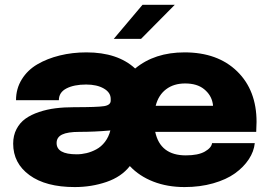

<svg xmlns="http://www.w3.org/2000/svg" viewBox="-20 -757 1105 790"><path d="M448.2 -597.2 566.4 -737.3H699.2L560.5 -597.2ZM287.6 12.7Q168.5 12.7 101.3 -36.4Q34.2 -85.4 34.2 -166Q34.2 -199.7 47.9 -225.8Q61.5 -252 84.7 -268.6Q107.9 -285.2 140.6 -296.1Q173.3 -307.1 208.5 -311.5Q243.7 -315.9 284.7 -315.9Q381.3 -315.9 408.4 -320.3Q435.5 -324.7 435.5 -342.8V-350.1Q435.5 -376.5 407.2 -392.8Q378.9 -409.2 334.5 -409.2Q284.7 -409.2 253.4 -393.1Q222.2 -377 222.2 -344.7H45.9Q45.9 -392.1 69.6 -430.4Q93.3 -468.8 133.8 -492.4Q174.3 -516.1 226.1 -528.8Q277.8 -541.5 335.9 -541.5Q463.9 -541.5 536.1 -475.1Q616.2 -541.5 739.3 -541.5Q875.5 -541.5 955.6 -463.6Q1035.6 -385.7 1035.6 -255.4Q1035.6 -237.8 1034.2 -214.4H618.7Q639.2 -117.7 744.6 -117.7Q795.4 -117.7 822.8 -133.3Q850.1 -148.9 852.5 -168H1028.3Q1024.9 -133.8 1003.7 -101.6Q982.4 -69.3 946.8 -43.7Q911.1 -18.1 857.2 -2.7Q803.2 12.7 739.3 12.7Q668.5 12.7 610.8 -9.8Q553.2 -32.2 514.2 -73.7Q479.5 -29.3 418 -8.3Q356.4 12.7 287.6 12.7ZM620.6 -321.8H856.4Q856.4 -327.1 855 -333Q848.6 -366.7 819.8 -390.1Q791 -413.6 741.7 -413.6Q694.8 -413.6 663.3 -389.6Q631.8 -365.7 620.6 -321.8ZM295.4 -122.1Q315.9 -122.1 336.2 -127Q356.4 -131.8 376.5 -142.6Q396.5 -153.3 411.9 -173.3Q427.2 -193.4 434.1 -220.2Q369.1 -214.4 306.6 -214.4Q258.3 -214.4 235.6 -203.4Q212.9 -192.4 212.9 -168.5Q212.9 -122.1 295.4 -122.1Z"/></svg>

Font: Epilogue ExtraBold
Style: Regular
Weight: 800
Designer: Tyler Finck
Foundry: Etcetera Type Co
Version: Version 2.112